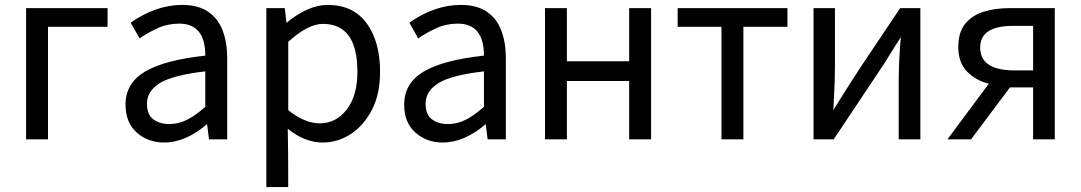

<svg xmlns="http://www.w3.org/2000/svg" viewBox="-20 -560 4390 780"><path d="M175 6H86V-527H417V-451H175Z M647 19Q581 19 535.5 -21.5Q490 -62 490 -135Q490 -222 569 -269Q648 -316 814 -334Q814 -464 708 -464Q661 -464 620.5 -445.5Q580 -427 547 -404L511 -468Q614 -540 720 -540Q785 -540 825.5 -512.5Q866 -485 884.5 -436Q903 -387 903 -324V6H829L821 -58H824Q735 19 647 19ZM668 -56Q706 -56 741 -74Q776 -92 814 -126V-270Q682 -255 629.5 -222.5Q577 -190 577 -139Q577 -94 603 -75Q629 -56 668 -56Z M1151 200H1062V-527H1137L1144 -465H1141Q1231 -540 1311 -540Q1415 -540 1469.5 -465.5Q1524 -391 1524 -268Q1524 -178 1491 -114Q1458 -50 1405 -15.5Q1352 19 1291 19Q1218 19 1149 -37Q1151 39 1151 200ZM1280 -59Q1345 -59 1388.5 -115Q1432 -171 1432 -268Q1432 -463 1292 -463Q1231 -463 1151 -390V-113Q1216 -59 1280 -59Z M1779 19Q1713 19 1667.5 -21.5Q1622 -62 1622 -135Q1622 -222 1701 -269Q1780 -316 1946 -334Q1946 -464 1840 -464Q1793 -464 1752.5 -445.5Q1712 -427 1679 -404L1643 -468Q1746 -540 1852 -540Q1917 -540 1957.5 -512.5Q1998 -485 2016.5 -436Q2035 -387 2035 -324V6H1961L1953 -58H1956Q1867 19 1779 19ZM1800 -56Q1838 -56 1873 -74Q1908 -92 1946 -126V-270Q1814 -255 1761.5 -222.5Q1709 -190 1709 -139Q1709 -94 1735 -75Q1761 -56 1800 -56Z M2625 6H2536V-231H2283V6H2194V-527H2283V-311H2536V-527H2625Z M3000 6H2911V-451H2733V-527H3179V-451H3000Z M3719 6H3631V-226Q3631 -311 3640 -416H3644L3602 -350L3575 -306L3367 6H3285V-527H3372V-294Q3372 -235 3368 -163L3365 -106H3361Q3409 -183 3435.5 -224.5Q3462 -266 3481.5 -295Q3501 -324 3527 -363L3637 -527H3719Z M4265 6H4177V-205H4083L3925 6H3829L3997 -220Q3946 -232 3909.5 -268.5Q3873 -305 3873 -369Q3873 -428 3900.5 -462.5Q3928 -497 3975 -512Q4022 -527 4081 -527H4265ZM4177 -274V-455H4096Q3962 -455 3962 -367Q3962 -276 4096 -274Z"/></svg>

Font: LXGW 975 Gothic SC
Style: Regular
Weight: 400
Version: Version 2.01;February 25, 2021